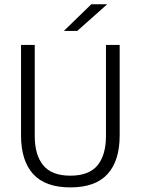

<svg xmlns="http://www.w3.org/2000/svg" viewBox="-20 -844 642 876"><path d="M301 11Q186.5 11 131.2 -50Q76 -111 76 -225.5V-639H138.5V-224Q138.5 -136.5 177.5 -89.5Q216.5 -42.5 301 -42.5Q386 -42.5 424.8 -89.5Q463.5 -136.5 463.5 -224V-639H526V-225.5Q526 -111 470.8 -50Q415.5 11 301 11ZM396.5 -824.5H468V-823.5L332.5 -703H272.5V-704Z"/></svg>

Font: Anek Gujarati Medium Light
Style: Regular
Weight: 300
Version: Version 1.003